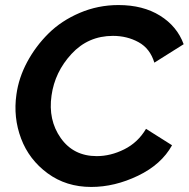

<svg xmlns="http://www.w3.org/2000/svg" viewBox="-20 -734 750 760"><path d="M341 6Q242 6 168.5 -48Q95 -102 63.5 -185.5Q32 -269 45 -360Q54 -426 87.5 -488.5Q121 -551 172 -601.5Q223 -652 295.5 -683Q368 -714 449 -714Q546 -714 613.5 -672Q681 -630 707 -559L591 -486Q574 -542 528.5 -567Q483 -592 427 -592Q329 -592 263 -520.5Q197 -449 184 -356Q170 -259 220.5 -187.5Q271 -116 363 -116Q418 -116 472 -143Q526 -170 558 -224L661 -159Q619 -83 526.5 -38.5Q434 6 341 6Z"/></svg>

Font: Raleway-v4020
Style: Bold Italic
Weight: 700
Italic angle: -12°
Designer: Matt McInerney, Pablo Impallari, Rodrigo Fuenzalida
Foundry: Matt McInerney, Pablo Impallari, Rodrigo Fuenzalida
Version: Version 4.020;PS 004.020;hotconv 1.0.88;makeotf.lib2.5.64775